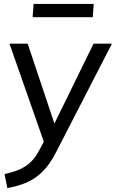

<svg xmlns="http://www.w3.org/2000/svg" viewBox="-20 -724 586 971"><path d="M214 28 28 -503H120L265 -70ZM17 227 3 156Q51 146 83 131Q115 116 137.5 93.5Q160 71 179 35L213 -29L241 -70L453 -503H546L265 43Q234 105 196.5 142.5Q159 180 114.5 199Q70 218 17 227ZM145 -637 150 -704H454L449 -637Z"/></svg>

Font: Muli Medium
Style: Italic
Weight: 500
Italic angle: -4.541°
Designer: Vernon Adams
Foundry: Vernon Adams
Version: Version 2.100; ttfautohint (v1.8.1.43-b0c9)